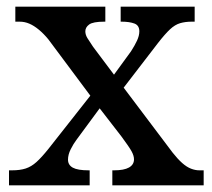

<svg xmlns="http://www.w3.org/2000/svg" viewBox="-20 -556 637 576"><path d="M7 0V-45H16Q40 -45 57 -50.5Q74 -56 89.5 -70Q105 -84 125 -109L251 -269L125 -438Q111 -455 96.5 -467Q82 -479 68 -485Q54 -491 39 -491H26V-536H296V-491H293Q259 -491 247.5 -482.5Q236 -474 236 -462Q236 -452 242 -442Q248 -432 259 -416L322 -332L373 -402Q384 -419 391 -434Q398 -449 398 -462Q398 -480 383 -485.5Q368 -491 345 -491H342V-536H564V-491H555Q536 -491 520.5 -486.5Q505 -482 490 -468Q475 -454 454 -427L351 -293L498 -98Q513 -79 526.5 -67Q540 -55 553 -50Q566 -45 578 -45H591V0H317V-45H322Q352 -45 367 -53.5Q382 -62 382 -78Q382 -89 374.5 -102.5Q367 -116 344 -147L279 -231L209 -136Q200 -124 192 -108Q184 -92 184 -77Q184 -61 198.5 -53Q213 -45 246 -45H249V0Z"/></svg>

Font: Noto Serif Gujarati Medium
Style: Regular
Weight: 500
Version: Version 2.102